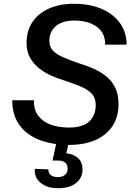

<svg xmlns="http://www.w3.org/2000/svg" viewBox="-20 -759 717 1019"><path d="M350 10Q258 10 189.5 -16.5Q121 -43 83 -95.5Q45 -148 45 -227H160Q159 -176 183.5 -144Q208 -112 250.5 -97Q293 -82 346 -82Q418 -82 453 -114Q488 -146 488 -202Q488 -239 466.5 -262Q445 -285 407 -300.5Q369 -316 321 -332Q287 -342 252 -357.5Q217 -373 187.5 -396.5Q158 -420 139.5 -452.5Q121 -485 121 -531Q121 -596 152.5 -642.5Q184 -689 240.5 -714Q297 -739 372 -739Q456 -739 519 -712Q582 -685 617 -636Q652 -587 652 -522H538Q539 -584 493.5 -617Q448 -650 374 -650Q311 -650 276.5 -620.5Q242 -591 242 -542Q242 -509 262 -489Q282 -469 317.5 -454Q353 -439 399 -423Q435 -412 472 -396.5Q509 -381 540 -357Q571 -333 590 -297Q609 -261 609 -207Q609 -137 576 -88.5Q543 -40 484.5 -15Q426 10 350 10ZM287 240Q232 240 196.5 212Q161 184 165 137L237 140Q236 159 249.5 170Q263 181 287 181Q312 181 325.5 168.5Q339 156 339 136Q339 114 325 103.5Q311 93 289 93H259L282 -15L347 -12L332 55Q369 58 393.5 79.5Q418 101 418 141Q418 185 383.5 212.5Q349 240 287 240Z"/></svg>

Font: Hubot Sans Medium
Style: Italic
Weight: 500
Italic angle: -10°
Designer: Deni Anggara
Foundry: GitHub
Version: Version 1.001; ttfautohint (v1.8.4.7-5d5b);gftools[0.9.31]